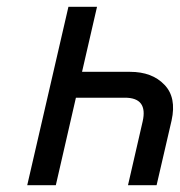

<svg xmlns="http://www.w3.org/2000/svg" viewBox="-20 -544 528 564"><path d="M440 0H356L399 -187Q415 -257 347 -257H203L144 0H60L181 -524H265L221 -333H362Q427 -333 463 -295Q499 -258 484 -190Z"/></svg>

Font: Miedinger
Style: Italic
Weight: 400
Italic angle: -13°
Version: Version 001.000